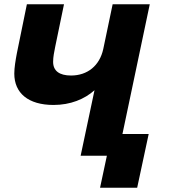

<svg xmlns="http://www.w3.org/2000/svg" viewBox="-20 -730 800 900"><path d="M358 0H481L449 150H623L677 -102H554L682 -710H508L464 -500C447 -422 390 -376 313 -376C258 -376 229 -398 229 -440C229 -464 234 -486 239 -512L280 -710H106L59 -480C53 -448 47 -413 47 -385C47 -294 112 -238 231 -238C310 -238 376 -265 423 -307Z"/></svg>

Font: Geist ExtraBold
Style: Italic
Weight: 800
Italic angle: -12°
Designer: Basement.studio, Andrés Briganti, Mateo Zaragoza
Foundry: Basement.studio, Vercel, Andrés Briganti, Guido Ferreyra, Mateo Zaragoza
Version: Version 1.500